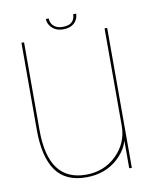

<svg xmlns="http://www.w3.org/2000/svg" viewBox="-78 -734 648 800"><g transform="rotate(-10 245.5 -333.5)"><path d="M405 0H416V-592H405V-107.5ZM64.5 -593H53.5V-224Q53.5 -110 94.5 -52Q135.5 6 223 6Q303.5 6 357 -43Q410.5 -92 410.5 -156.5L405 -180Q405 -107.5 352.8 -56.2Q300.5 -5 223.5 -5Q144 -5 104.2 -59Q64.5 -113 64.5 -222ZM234.5 -618Q257 -618 271.2 -626Q285.5 -634 292.2 -646.5Q299 -659 299 -673H286.5Q286.5 -662 282 -651.8Q277.5 -641.5 266.2 -635Q255 -628.5 234.5 -628.5Q216 -628.5 204.8 -635.2Q193.5 -642 188.2 -652Q183 -662 183 -673H171Q171 -659 178.8 -646.5Q186.5 -634 200.5 -626Q214.5 -618 234.5 -618Z"/></g></svg>

Font: Anybody Thin
Style: Regular
Weight: 100
Designer: Tyler Finck
Foundry: Etcetera Type Company
Version: Version 1.114;gftools[0.9.25]